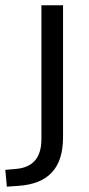

<svg xmlns="http://www.w3.org/2000/svg" viewBox="-76 -506 332 719"><path d="M-50.3 193 -56.1 130.1 -12.8 126.2Q32.6 121.7 55.8 94.1Q79.1 66.5 79.1 15V-486.3H160.1V6.9Q160.1 50.6 149.9 83.4Q139.7 116.2 119 138.9Q98.4 161.6 67 174.3Q35.6 187.1 -7.3 190Z"/></svg>

Font: Nunito Sans 12pt ExtraLight
Style: Regular
Weight: 200
Designer: Vernon Adams
Foundry: Vernon Adams
Version: Version 3.101;gftools[0.9.27]